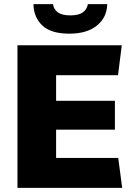

<svg xmlns="http://www.w3.org/2000/svg" viewBox="-20 -904 639 924"><path d="M64 0V-686H566L548 -542H250V-419H533V-280H250V-144H549L568 0ZM314 -742Q225 -742 183.5 -781.5Q142 -821 141 -884H235Q239 -858 259 -844Q279 -830 318 -830Q358 -830 378 -844Q398 -858 403 -884H496Q495 -821 447 -781.5Q399 -742 314 -742Z"/></svg>

Font: Chivo Medium ExtraBold
Style: Regular
Weight: 800
Version: Version 2.002